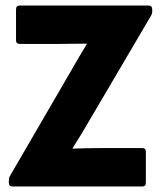

<svg xmlns="http://www.w3.org/2000/svg" viewBox="-20 -675 585 695"><path d="M25 0Q12 0 12 -14V-21Q12 -31 16 -38L238 -420Q252 -445 266 -468.5Q280 -492 294 -515V-517Q268 -517 242 -516.5Q216 -516 190 -516H52Q38 -516 38 -529V-641Q38 -655 52 -655H517Q531 -655 531 -641V-634Q531 -625 526 -617L306 -243Q291 -217 275 -190.5Q259 -164 243 -139V-137Q269 -138 295.5 -138.5Q322 -139 350 -139H495Q508 -139 508 -126V-14Q508 0 495 0Z"/></svg>

Font: Sofia Sans Semi Condensed Black
Style: Regular
Weight: 900
Designer: Botio Nikoltchev, Ani Petrova
Foundry: lettersoup
Version: Version 4.100; ttfautohint (v1.8.4.7-5d5b)